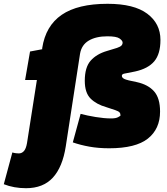

<svg xmlns="http://www.w3.org/2000/svg" viewBox="-113 -770 877 1010"><path d="M29 -17 81 -349H19L45 -499L109 -511V-517Q127 -634 211.5 -692Q296 -750 453 -750Q592 -750 661.5 -698Q731 -646 731 -560Q731 -486 698.5 -447.5Q666 -409 598 -394Q552 -385 540 -382.5Q528 -380 528 -371Q528 -361 541.5 -354.5Q555 -348 607 -338Q666 -325 697.5 -289.5Q729 -254 729 -183Q729 -92 665 -41Q601 10 461 10Q405 10 357.5 1.5Q310 -7 270 -21L311 -171Q345 -162 390 -154.5Q435 -147 472 -147Q497 -147 509 -154Q521 -161 521 -162Q521 -173 515.5 -179Q510 -185 494 -190.5Q478 -196 447 -206Q394 -221 363.5 -251.5Q333 -282 333 -345Q333 -416 364 -451Q395 -486 450 -502Q485 -512 502.5 -518Q520 -524 526 -530.5Q532 -537 532 -546Q532 -556 516 -567.5Q500 -579 452 -579Q392 -579 354 -556.5Q316 -534 308 -487L233 0Q216 109 165 164.5Q114 220 24 220Q-40 220 -93 199L-48 32Q-38 35 -29.5 36Q-21 37 -14 37Q2 37 13 24.5Q24 12 29 -17Z"/></svg>

Font: Georama Black
Style: Italic
Weight: 900
Italic angle: -9°
Designer: Jean-Baptiste Levee
Foundry: Production Type
Version: Version 1.000